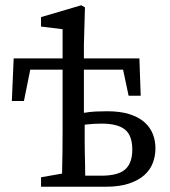

<svg xmlns="http://www.w3.org/2000/svg" viewBox="-20 -710 645 730"><path d="M136 0V-36L216 -50Q217 -87 217.5 -131Q218 -175 218 -210V-445H95L71 -326H25L32 -488H218V-599L136 -609V-645L289 -690L303 -682L299 -540V-488H510L515 -346H469L448 -445H299V-281Q322 -285 343.5 -286Q365 -287 388 -287Q437 -287 472 -276Q507 -265 529 -245.5Q551 -226 561 -200.5Q571 -175 571 -146Q571 -117 561 -90.5Q551 -64 528.5 -44Q506 -24 470 -12Q434 0 382 0ZM302 -210Q302 -192 302 -170.5Q302 -149 302.5 -126.5Q303 -104 303.5 -82.5Q304 -61 304 -42H365Q429 -42 456 -66Q483 -90 483 -141Q483 -195 455 -217.5Q427 -240 366 -240Q350 -240 334 -239Q318 -238 302 -236Z"/></svg>

Font: Source Serif Pro
Style: Regular
Weight: 400
Designer: Frank Grießhammer
Foundry: Adobe Systems Incorporated
Version: Version 2.000;PS 1.000;hotconv 16.6.51;makeotf.lib2.5.65220